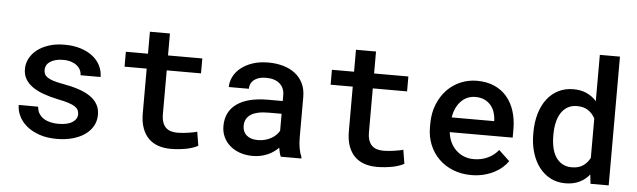

<svg xmlns="http://www.w3.org/2000/svg" viewBox="-48 -927 3697 1114"><g transform="rotate(5 1800.5 -370.0)"><path d="M419.9 -143.1Q419.9 -156.2 414.6 -167.2Q409.2 -178.2 395.3 -187.3Q381.3 -196.3 357.2 -204.1Q333 -211.9 295.4 -219.2Q248.5 -229 210.7 -242.7Q172.9 -256.3 145.8 -275.4Q118.7 -294.4 104 -319.6Q89.4 -344.7 89.4 -377.9Q89.4 -410.2 104.5 -439.2Q119.6 -468.3 147.7 -490.2Q175.8 -512.2 216.1 -525.1Q256.3 -538.1 306.2 -538.1Q358.9 -538.1 400.6 -524.9Q442.4 -511.7 471.2 -489Q500 -466.3 515.4 -435.5Q530.8 -404.8 530.8 -369.6H414.1Q414.1 -385.3 407.2 -399.7Q400.4 -414.1 386.7 -425.3Q373 -436.5 352.8 -443.1Q332.5 -449.7 306.2 -449.7Q279.8 -449.7 260.5 -444.1Q241.2 -438.5 228.5 -429.4Q215.8 -420.4 209.7 -408.2Q203.6 -396 203.6 -382.8Q203.6 -369.6 208.3 -358.9Q212.9 -348.1 225.6 -339.4Q238.3 -330.6 260.7 -323.5Q283.2 -316.4 318.8 -310.1Q368.7 -301.3 408.4 -288.1Q448.2 -274.9 476.3 -255.9Q504.4 -236.8 519.5 -210.7Q534.7 -184.6 534.7 -149.4Q534.7 -114.3 518.6 -85Q502.4 -55.7 472.7 -34.4Q442.9 -13.2 401.1 -1.5Q359.4 10.3 307.6 10.3Q250 10.3 206.1 -5.1Q162.1 -20.5 132.3 -45.4Q102.5 -70.3 87.2 -102.1Q71.8 -133.8 71.8 -166.5H185.1Q186.5 -142.1 197.8 -125Q209 -107.9 226.6 -97.4Q244.1 -86.9 265.6 -82.3Q287.1 -77.6 309.1 -77.6Q363.3 -77.6 391.6 -95.9Q419.9 -114.3 419.9 -143.1Z M909.7 -656.2V-528.3H1109.4V-441.4H909.7V-188Q909.7 -158.2 916.7 -138.7Q923.8 -119.1 936.5 -107.4Q949.2 -95.7 966.3 -91.1Q983.4 -86.4 1003.9 -86.4Q1019 -86.4 1035.4 -88.1Q1051.8 -89.8 1067.1 -92Q1082.5 -94.2 1095.5 -96.9Q1108.4 -99.6 1117.2 -102.1L1130.4 -21.5Q1117.7 -14.2 1099.9 -8.1Q1082 -2 1061 2Q1040 5.9 1017.3 8.1Q994.6 10.3 972.7 10.3Q933.1 10.3 900.1 -0.7Q867.2 -11.7 843.5 -34.9Q819.8 -58.1 806.4 -94.5Q793 -130.9 793 -181.6V-441.4H664.1V-528.3H793V-656.2Z M1612.8 0Q1607.9 -9.8 1604.7 -22.9Q1601.6 -36.1 1599.1 -51.3Q1586.9 -38.6 1571.5 -27.6Q1556.2 -16.6 1537.4 -8.3Q1518.6 0 1496.8 4.9Q1475.1 9.8 1450.2 9.8Q1408.2 9.8 1374.3 -2.2Q1340.3 -14.2 1316.2 -35.4Q1292 -56.6 1278.8 -85.4Q1265.6 -114.3 1265.6 -147.9Q1265.6 -232.9 1328.9 -277.8Q1392.1 -322.8 1510.3 -322.8H1595.7V-357.4Q1595.7 -399.4 1567.4 -424.1Q1539.1 -448.7 1487.3 -448.7Q1463.9 -448.7 1446.3 -443.1Q1428.7 -437.5 1417 -427.7Q1405.3 -418 1399.4 -404.8Q1393.6 -391.6 1393.6 -376.5H1276.9Q1276.9 -407.2 1291.3 -436.3Q1305.7 -465.3 1333.5 -488Q1361.3 -510.7 1401.6 -524.4Q1441.9 -538.1 1493.7 -538.1Q1540.5 -538.1 1580.6 -526.6Q1620.6 -515.1 1649.9 -492.4Q1679.2 -469.7 1695.8 -435.8Q1712.4 -401.9 1712.4 -356.4V-121.1Q1712.4 -86.4 1717.5 -57.9Q1722.7 -29.3 1732.4 -8.3V0ZM1472.2 -84.5Q1494.6 -84.5 1514.4 -90.1Q1534.2 -95.7 1550 -104.7Q1565.9 -113.8 1577.4 -125.5Q1588.9 -137.2 1595.7 -149.4V-248.5H1521.5Q1450.2 -248.5 1416.3 -225.6Q1382.3 -202.6 1382.3 -160.2Q1382.3 -144 1387.7 -130.1Q1393.1 -116.2 1404.1 -106.2Q1415 -96.2 1431.9 -90.3Q1448.7 -84.5 1472.2 -84.5Z M2109.9 -656.2V-528.3H2309.6V-441.4H2109.9V-188Q2109.9 -158.2 2116.9 -138.7Q2124 -119.1 2136.7 -107.4Q2149.4 -95.7 2166.5 -91.1Q2183.6 -86.4 2204.1 -86.4Q2219.2 -86.4 2235.6 -88.1Q2252 -89.8 2267.3 -92Q2282.7 -94.2 2295.7 -96.9Q2308.6 -99.6 2317.4 -102.1L2330.6 -21.5Q2317.9 -14.2 2300 -8.1Q2282.2 -2 2261.2 2Q2240.2 5.9 2217.5 8.1Q2194.8 10.3 2172.9 10.3Q2133.3 10.3 2100.3 -0.7Q2067.4 -11.7 2043.7 -34.9Q2020 -58.1 2006.6 -94.5Q1993.2 -130.9 1993.2 -181.6V-441.4H1864.3V-528.3H1993.2V-656.2Z M2722.2 9.8Q2663.6 9.8 2615.2 -9.8Q2566.9 -29.3 2532.5 -63.5Q2498 -97.7 2479 -144.3Q2460 -190.9 2460 -245.1V-265.1Q2460 -328.1 2480.2 -378.4Q2500.5 -428.7 2534.4 -464.4Q2568.4 -500 2613.5 -519Q2658.7 -538.1 2708.5 -538.1Q2766.1 -538.1 2810.1 -518.8Q2854 -499.5 2883.5 -464.6Q2913.1 -429.7 2928.2 -381.8Q2943.4 -334 2943.4 -276.9V-227.5H2577.1Q2580.1 -196.8 2592.3 -170.4Q2604.5 -144 2624.3 -124.8Q2644 -105.5 2670.7 -94.5Q2697.3 -83.5 2729 -83.5Q2773.4 -83.5 2810.8 -101.1Q2848.1 -118.7 2871.6 -149.4L2935.1 -89.8Q2922.4 -70.8 2902.3 -53Q2882.3 -35.2 2855.5 -21.2Q2828.6 -7.3 2795.2 1.2Q2761.7 9.8 2722.2 9.8ZM2708 -443.8Q2683.6 -443.8 2662.6 -435.1Q2641.6 -426.3 2625 -409.4Q2608.4 -392.6 2596.9 -368.4Q2585.4 -344.2 2580.6 -313.5H2828.1V-322.3Q2826.7 -345.7 2819.1 -367.4Q2811.5 -389.2 2796.9 -406.2Q2782.2 -423.3 2760 -433.6Q2737.8 -443.8 2708 -443.8Z M3060.5 -268.1Q3060.5 -328.1 3075.2 -377.9Q3089.8 -427.7 3117.2 -463.4Q3144.5 -499 3183.3 -518.6Q3222.2 -538.1 3270.5 -538.1Q3314 -538.1 3347.2 -523.2Q3380.4 -508.3 3405.3 -480.5V-750H3522.5V0H3416.5L3410.6 -53.7Q3385.7 -22.9 3350.8 -6.6Q3315.9 9.8 3269.5 9.8Q3221.7 9.8 3183.1 -10.5Q3144.5 -30.8 3117.4 -66.4Q3090.3 -102.1 3075.4 -151.1Q3060.5 -200.2 3060.5 -257.8ZM3177.2 -257.8Q3177.2 -222.2 3184.1 -190.9Q3190.9 -159.7 3205.8 -136.2Q3220.7 -112.8 3243.9 -99.4Q3267.1 -85.9 3299.3 -85.9Q3339.4 -85.9 3364.7 -103.3Q3390.1 -120.6 3405.3 -149.9V-379.4Q3390.1 -408.2 3364.5 -425.3Q3338.9 -442.4 3300.3 -442.4Q3267.6 -442.4 3244.4 -428.7Q3221.2 -415 3206.3 -391.1Q3191.4 -367.2 3184.3 -335.4Q3177.2 -303.7 3177.2 -268.1Z"/></g></svg>

Font: TypoPRO Roboto Mono
Style: Regular
Weight: 500
Designer: Google
Version: Version 2.000986; 2015; ttfautohint (v1.3)